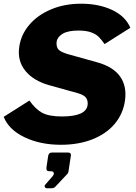

<svg xmlns="http://www.w3.org/2000/svg" viewBox="-64 -772 737 1037"><path d="M-44 -141 95 -229Q127 -183 163.5 -163Q200 -143 270 -143Q400 -143 409 -204Q412 -226 402 -242Q392 -258 359 -268L201 -312Q116 -336 72.5 -390Q29 -444 40 -519Q49 -584 93.5 -637Q138 -690 211 -721Q284 -752 374 -752Q469 -752 541 -718.5Q613 -685 640 -622L501 -534Q483 -559 468.5 -573.5Q454 -588 427.5 -597.5Q401 -607 360 -607Q304 -607 275 -590Q246 -573 242 -547Q239 -525 248.5 -509Q258 -493 301 -480L459 -436Q547 -412 584.5 -359Q622 -306 611 -229Q601 -157 555.5 -103Q510 -49 435 -19.5Q360 10 265 10Q153 10 68 -31Q-17 -72 -44 -141ZM180 226 220 180Q226 172 227 167Q227 161 223.5 157Q220 153 214 153H205Q193 153 189.5 148.5Q186 144 187 132L196 71Q199 52 216 52H305Q312 52 316 56Q320 60 319 67L306 153Q306 157 303.5 161Q301 165 301 166L239 232Q233 240 226.5 242.5Q220 245 207 245H190Q182 245 178.5 238.5Q175 232 180 226Z"/></svg>

Font: Morrison ExtraBold
Style: Regular
Weight: 800
Designer: Pablo Impallari, Rodrigo Fuenzalida (Modified by Dan O. Williams)
Version: Version 0.03;June 6, 2019;FontCreator 11.5.0.2425 64-bit; tt